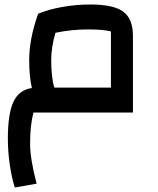

<svg xmlns="http://www.w3.org/2000/svg" viewBox="-20 -501 704 855"><path d="M129 0Q114 56 114 140Q114 205 143 317L46 334Q32 291 23.5 232Q15 173 15 117Q15 5 40 -48Q65 -101 122 -109Q110 -158 110 -234Q110 -328 150 -440Q196 -459 257.5 -470Q319 -481 382 -481Q486 -481 529 -449Q572 -417 572 -341V0ZM372 -370Q299 -370 227 -355Q208 -290 208 -234Q208 -156 222 -111H474V-361Q439 -370 372 -370Z"/></svg>

Font: Changa Medium
Style: Regular
Weight: 500
Designer: Eduardo Rodriguez Tunni
Foundry: Eduardo Rodriguez Tunni
Version: Version 2.002; ttfautohint (v1.5) -l 8 -r 50 -G 150 -x 14 -H